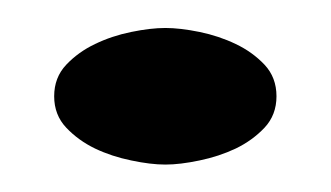

<svg xmlns="http://www.w3.org/2000/svg" viewBox="-20 -119 241 140"><path d="M100.6 -98.6Q111.3 -98.6 125.5 -95.7Q139.6 -92.8 151.9 -86.9Q164.1 -81.1 172.9 -71.8Q181.6 -62.5 181.6 -48.8Q181.6 -35.2 172.9 -25.9Q164.1 -16.6 151.9 -10.7Q139.6 -4.9 125.5 -2Q111.3 1 100.6 1Q89.8 1 75.7 -2Q61.5 -4.9 49.3 -10.7Q37.1 -16.6 28.3 -25.9Q19.5 -35.2 19.5 -48.8Q19.5 -62.5 28.3 -71.8Q37.1 -81.1 49.3 -86.9Q61.5 -92.8 75.7 -95.7Q89.8 -98.6 100.6 -98.6Z"/></svg>

Font: Cherry Cream Soda
Style: Regular
Weight: 400
Designer: Font Diner, Inc
Foundry: Font Diner, Inc
Version: Version 1.000